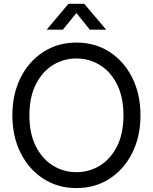

<svg xmlns="http://www.w3.org/2000/svg" viewBox="-20 -959 789 991"><path d="M374.5 11.7Q278.3 11.7 203.6 -36.6Q128.9 -85 86.4 -169.7Q43.9 -254.4 43.9 -363.3Q43.9 -473.1 86.4 -557.9Q128.9 -642.6 203.6 -690.9Q278.3 -739.3 374.5 -739.3Q471.2 -739.3 545.7 -690.9Q620.1 -642.6 662.6 -557.9Q705.1 -473.1 705.1 -363.3Q705.1 -254.4 662.6 -169.7Q620.1 -85 545.7 -36.6Q471.2 11.7 374.5 11.7ZM374.5 -70.3Q440.4 -70.3 495.6 -104.2Q550.8 -138.2 584 -203.6Q617.2 -269 617.2 -363.3Q617.2 -458 584 -523.7Q550.8 -589.4 495.6 -623.3Q440.4 -657.2 374.5 -657.2Q308.6 -657.2 253.4 -623.3Q198.2 -589.4 165 -523.7Q131.8 -458 131.8 -363.3Q131.8 -269 165 -203.6Q198.2 -138.2 253.4 -104.2Q308.6 -70.3 374.5 -70.3ZM304.2 -805.7H221.2V-806.2L333.5 -939.5H414.6L527.8 -806.2V-805.7H443.8L374.5 -891.6Z"/></svg>

Font: Inter Display
Style: Regular
Weight: 400
Designer: Rasmus Andersson
Foundry: rsms
Version: Version 4.001;git-9221beed3